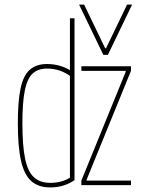

<svg xmlns="http://www.w3.org/2000/svg" viewBox="-20 -810 640 840"><path d="M200 10Q148 10 117 -17.5Q86 -45 72 -106.5Q58 -168 58 -270Q58 -366 70 -423Q82 -480 110.5 -505Q139 -530 186 -530Q218 -530 249 -520Q280 -510 304 -490L291 -474Q270 -491 243 -500.5Q216 -510 186 -510Q146 -510 122.5 -488Q99 -466 88.5 -414Q78 -362 78 -270Q78 -172 90 -115Q102 -58 129 -34Q156 -10 200 -10Q255 -10 294 -38L286 -22V-492V-730H306V-22Q287 -8 259.5 1Q232 10 200 10ZM336 0V-20L530 -496V-500H336V-520H553V-500L359 -24V-20H553V0ZM432 -570 326 -790H348L440 -599H444L536 -790H558L452 -570Z"/></svg>

Font: M PLUS Code Latin Expanded Thin
Style: Regular
Weight: 250
Width: 7
Designer: Coji Morishita
Foundry: UNDERFOREST DESIGN
Version: Version 1.002; ttfautohint (v1.8.3)